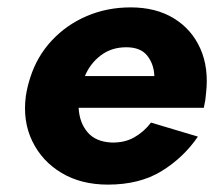

<svg xmlns="http://www.w3.org/2000/svg" viewBox="-20 -490 592 520"><path d="M210 -284Q224 -318 253 -340Q282 -362 322 -362Q361 -362 379 -339Q397 -316 398 -284ZM193 -198H532Q534 -209 536 -219L538 -237Q546 -306 522.5 -358.5Q499 -411 450.5 -440.5Q402 -470 334 -470Q270 -470 215 -446.5Q160 -423 120 -380Q80 -337 62 -280Q58 -268 55 -255.5Q52 -243 50 -230Q41 -162 67.5 -107.5Q94 -53 147 -21.5Q200 10 272 10Q358 10 417.5 -26.5Q477 -63 516 -120L389 -158Q370 -133 343.5 -118Q317 -103 282 -104Q239 -106 217 -132Q195 -158 193 -198Z"/></svg>

Font: Jost* 700 Bold Italic
Style: Bold Italic
Weight: 700
Italic angle: -10°
Version: Version 3.200; ttfautohint (v0.97) -l 8 -r 50 -G 200 -x 14 -